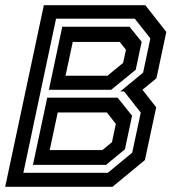

<svg xmlns="http://www.w3.org/2000/svg" viewBox="-32 -720 688 740"><path d="M-12 0 137 -700H528L609 -597L571 -418.5L517 -374L570 -306.5L526.5 -103L401.5 0ZM58 -54H383.5L477.5 -131.5L510.5 -286L446.5 -367.5H431.5L519.5 -440L547.5 -572L487.5 -648H184ZM95 -84.5 150 -343.5H421.5L477 -274L449.5 -144.5L376.5 -84.5ZM156.5 -374 208 -617H467L514 -559L491 -451L396.5 -374ZM159.5 -141.5H362.5L399.5 -172L414.5 -242.5L380 -286.5H190.5ZM220.5 -428H382L442.5 -477.5L453.5 -528L429.5 -558.5H248.5Z"/></svg>

Font: Tourney SemiBold
Style: Italic
Weight: 600
Italic angle: -12°
Version: Version 1.015